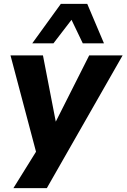

<svg xmlns="http://www.w3.org/2000/svg" viewBox="-20 -788 651 988"><path d="M49 180 182 -34 176 33 34 -503H201L267 -162L439 -503H611L221 180ZM146 -565 293 -768H429L515 -565H406L348 -686L255 -565Z"/></svg>

Font: Nunito Sans 7pt ExtraBold
Style: Italic
Weight: 800
Italic angle: -9°
Designer: Vernon Adams
Foundry: Vernon Adams
Version: Version 3.101;gftools[0.9.27]